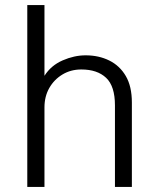

<svg xmlns="http://www.w3.org/2000/svg" viewBox="-20 -740 635 760"><path d="M88 0V-720H156V-440Q182 -481 228 -501Q274 -521 319 -521Q371 -521 412.5 -500.5Q454 -480 478 -439Q502 -398 502 -334V0H435V-323Q435 -399 400 -432Q365 -465 302 -465Q260 -465 227 -445Q194 -425 175 -391.5Q156 -358 156 -315V0Z"/></svg>

Font: Chivo ExtraLight
Style: Regular
Weight: 250
Designer: Hector Gatti
Foundry: Omnibus-Type
Version: Version 2.002